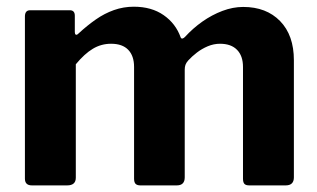

<svg xmlns="http://www.w3.org/2000/svg" viewBox="-20 -561 959 581"><path d="M76.5 0Q55.4 0 55.4 -20.4V-511Q55.4 -530 71.2 -530H191.3Q206.4 -530 206.4 -513.4V-463.6Q206.4 -457.9 209.4 -456.1Q212.5 -454.4 217.9 -459.9Q244 -484 270 -502.1Q296 -520.3 324.8 -530.5Q353.7 -540.7 384.8 -540.7Q438.6 -540.7 475.2 -515.2Q511.9 -489.7 526.8 -447.6Q528.8 -443.6 532.3 -444.4Q535.7 -445.2 539.7 -449.2Q563.6 -475.4 592.4 -495.7Q621.3 -516 653 -528Q684.7 -540 715.9 -540Q785.9 -540 827.6 -497.2Q869.3 -454.4 869.3 -378.7V-24.3Q869.3 0 844.6 0H734.3Q723.8 0 719.6 -4.6Q715.3 -9.3 715.3 -20.4V-358.5Q715.3 -391.8 697.3 -410.2Q679.4 -428.6 645.7 -428.6Q626.9 -428.6 608.7 -421Q590.6 -413.3 575.8 -401.9Q561 -390.5 549.6 -378.1Q543.4 -371.1 541.2 -364.8Q539 -358.4 539 -350.2V-24.3Q539 0 515 0H404.7Q395 0 390.3 -4.6Q385.7 -9.3 385.7 -20.4V-358.5Q385.7 -391.8 368.1 -410.2Q350.5 -428.6 316.1 -428.6Q286.1 -428.6 260.9 -413.4Q235.7 -398.3 209.4 -366.5V-23.3Q209.4 0 183.3 0H76.5Z"/></svg>

Font: Libre Franklin Thin
Style: Regular
Weight: 100
Designer: Pablo Impallari, Rodrigo Fuenzalida, Nhung Nguyen
Foundry: Impallari Type
Version: Version 3.000